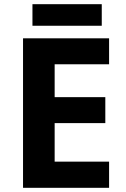

<svg xmlns="http://www.w3.org/2000/svg" viewBox="-20 -897 600 917"><path d="M466 -877H135V-774H466ZM501 0V-125H241V-309H483V-433H241V-590H501V-714H90V0Z"/></svg>

Font: Noto Kufi Arabic
Style: Bold
Weight: 700
Designer: Monotype Design Team, David Williams, Khaled Hosny
Foundry: Google LLC
Version: Version 2.109